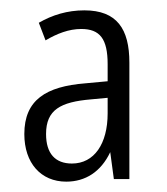

<svg xmlns="http://www.w3.org/2000/svg" viewBox="-20 -742 323 371"><path d="M143 -722C110 -722 81 -713 55 -698L68 -664C90 -677 113 -686 137 -686C173 -686 188 -667 188 -618V-585L145 -581C69 -575 27 -549 27 -483C27 -427 59 -391 108 -391C145 -391 175 -410 193 -448L200 -396H230V-621C230 -686 206 -722 143 -722ZM156 -550 188 -553V-523C188 -464 162 -426 119 -426C87 -426 69 -445 69 -483C69 -530 97 -545 156 -550Z"/></svg>

Font: Noto Sans Lao ExtraCondensed Light
Style: Regular
Weight: 300
Width: 2
Designer: Monotype Design Team
Foundry: Monotype Imaging Inc.
Version: Version 2.003